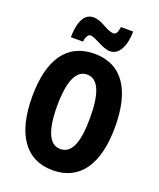

<svg xmlns="http://www.w3.org/2000/svg" viewBox="-168 -1028 941 1139"><g transform="rotate(20 303.0 -458.5)"><path d="M136 -769H213C216 -805 231 -819 243 -819C276 -819 332 -770 383 -770C433 -770 471 -825 472 -927H395C390 -895 383 -877 365 -877C322 -877 278 -926 224 -926C149 -926 137 -831 136 -769ZM565 -358C565 -591 478 -725 303 -725C132 -725 41 -598 41 -359C41 -127 130 10 303 10C477 10 565 -125 565 -358ZM199 -358C199 -514 235 -594 303 -594C372 -594 407 -518 407 -358C407 -198 373 -124 303 -124C235 -124 199 -202 199 -358Z"/></g></svg>

Font: Noto Sans Myanmar ExtraCondensed ExtraBold
Style: Regular
Weight: 800
Width: 2
Designer: Monotype Design Team
Foundry: Monotype Imaging Inc.
Version: Version 2.107